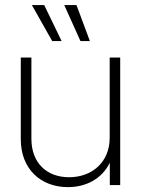

<svg xmlns="http://www.w3.org/2000/svg" viewBox="-20 -748 570 776"><path d="M254.4 8.3C326.7 8.3 391.1 -23.9 423.8 -90.3V0H465.8V-515.6H423.3V-190.9C423.3 -92.8 352.1 -31.7 259.3 -31.7C167.5 -31.7 106.9 -90.8 106.9 -187V-515.6H64V-185.1C64 -64.5 145 8.3 254.4 8.3ZM305.2 -582H343.3L289.1 -727.5H239.7ZM190.9 -582H229L158.7 -727.5H108.9Z"/></svg>

Font: Raveo Display Display ExLight
Style: Regular
Weight: 200
Designer: Jakub Foglar, Rasmus Andersson (Inter)
Foundry: Jakubfoglar.com
Version: Version 1.100;Glyphs 3.2.3 (3260)